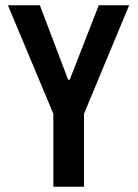

<svg xmlns="http://www.w3.org/2000/svg" viewBox="-20 -707 521 727"><path d="M182 0V-276L10 -687H131L238 -405H244L354 -687H469L298 -276V0Z"/></svg>

Font: Archivo ExtraCondensed SemiBold
Style: Regular
Weight: 600
Width: 2
Designer: Hector Gatti
Foundry: Omnibus-Type
Version: Version 2.001